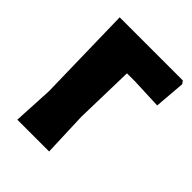

<svg xmlns="http://www.w3.org/2000/svg" viewBox="-186 -753 858 858"><g transform="rotate(45 243.5 -323.5)"><path d="M468 -647 478 -633 466 -487 321 -493H269L262 -210L270 0H69L79 -190L69 -647Z"/></g></svg>

Font: Alegreya Sans SC Black
Style: Regular
Weight: 900
Designer: Juan Pablo del Peral
Foundry: Huerta Tipografica
Version: Version 2.007